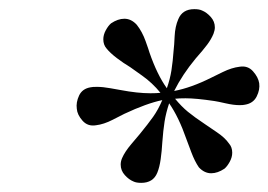

<svg xmlns="http://www.w3.org/2000/svg" viewBox="-20 -719 587 420"><path d="M516 -490Q512 -489 504 -489Q491 -489 473.5 -493Q456 -497 449 -498Q409 -504 386 -504Q371 -504 363 -503Q377 -486 391 -474.5Q405 -463 429 -447Q436 -442 454 -430Q472 -418 481 -405Q488 -397 488 -385Q488 -375 482.5 -365Q477 -355 471 -350Q456 -340 442 -340Q427 -340 415 -353Q406 -366 398.5 -386Q391 -406 388 -414Q371 -463 350 -493Q343 -472 340 -453Q337 -434 335 -407Q334 -389 331.5 -371Q329 -353 324 -341Q315 -319 289 -319Q278 -319 272 -322Q262 -326 253 -336Q244 -346 244 -359Q244 -366 247 -373Q253 -387 267 -403.5Q281 -420 286 -426Q304 -448 315 -463.5Q326 -479 335 -500Q301 -493 252 -470Q246 -467 226.5 -457Q207 -447 190 -445Q172 -442 160.5 -455Q149 -468 148 -481Q146 -495 153 -510Q160 -525 178 -528Q182 -529 192 -529Q205 -529 221.5 -526Q238 -523 244 -522Q281 -515 309 -515Q323 -515 331 -516Q313 -538 291 -553.5Q269 -569 265 -572Q250 -581 235.5 -592Q221 -603 213 -613Q206 -621 206 -633Q206 -643 211.5 -653Q217 -663 223 -668Q238 -678 252 -678Q267 -678 279 -665Q291 -650 298.5 -629Q306 -608 307 -604Q324 -555 345 -526Q352 -546 355 -565Q358 -584 360 -611Q361 -618 362 -639.5Q363 -661 370 -677Q379 -699 405 -699Q416 -699 422 -696Q432 -692 441 -682Q450 -672 450 -659Q450 -653 447 -645Q442 -633 433 -621Q424 -609 408 -591Q379 -556 361 -520Q398 -527 442 -549Q448 -552 467.5 -561.5Q487 -571 504 -573Q522 -576 533.5 -563Q545 -550 547 -537Q549 -523 541.5 -508Q534 -493 516 -490Z"/></svg>

Font: Ibarra Real Nova
Style: Italic
Weight: 400
Italic angle: -22°
Designer: Jose Maria Ribagorda & Octavio Pardo
Foundry: Octavio Pardo
Version: Version 1.014